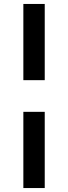

<svg xmlns="http://www.w3.org/2000/svg" viewBox="-20 -770 344 970"><path d="M98 -750H206V-365H98ZM98 -205H206V180H98Z"/></svg>

Font: Libre Baskerville
Style: Bold
Weight: 700
Designer: Pablo Impallari, Rodrigo Fuenzalida
Foundry: Pablo Impallari, Rodrigo Fuenzalida
Version: Version 1.051; ttfautohint (v1.8.4.7-5d5b)